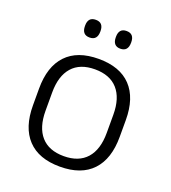

<svg xmlns="http://www.w3.org/2000/svg" viewBox="-125 -752 763 857"><g transform="rotate(20 256.5 -323.5)"><path d="M256.5 12Q155.5 12 103 -43.8Q50.5 -99.5 50.5 -204.5V-284Q50.5 -388.5 103 -444Q155.5 -499.5 256.5 -499.5Q357.5 -499.5 410 -444Q462.5 -388.5 462.5 -284V-204.5Q462.5 -99.5 410 -43.8Q357.5 12 256.5 12ZM256.5 -38Q327.5 -38 364.8 -80Q402 -122 402 -201V-287.5Q402 -366 364.8 -408Q327.5 -450 256.5 -450Q185.5 -450 148.5 -408Q111.5 -366 111.5 -287.5V-201Q111.5 -122 148.5 -80Q185.5 -38 256.5 -38ZM184 -575Q165.5 -575 156.5 -585.5Q147.5 -596 147.5 -616V-619Q147.5 -638.5 156.5 -648.8Q165.5 -659 184 -659Q202.5 -659 211.5 -648.8Q220.5 -638.5 220.5 -619V-616Q220.5 -596 211.5 -585.5Q202.5 -575 184 -575ZM330 -575Q312 -575 303 -585.5Q294 -596 294 -616V-619Q294 -638.5 303 -648.8Q312 -659 330 -659Q348.5 -659 357.5 -648.8Q366.5 -638.5 366.5 -619V-616Q366.5 -596 357.5 -585.5Q348.5 -575 330 -575Z"/></g></svg>

Font: Anek Bangla Light
Style: Regular
Weight: 300
Designer: Sulekha Rajkumar (Bangla), Yesha Goshar (Latin)
Foundry: Ek Type
Version: Version 1.003